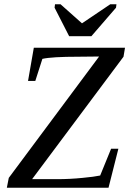

<svg xmlns="http://www.w3.org/2000/svg" viewBox="-20 -877 604 897"><path d="M443 -613 346 -612Q222 -612 178 -602L145 -499H111L138 -654H564L557 -612L130 -40H248Q306 -40 366 -46Q420 -51 448 -57L499 -182H533L487 0H12L21 -46ZM263 -857 363 -768 495 -857H524L522 -841L407 -708H303L235 -841L237 -857Z"/></svg>

Font: Libra Serif Modern
Style: Italic
Weight: 400
Italic angle: -12°
Designer: Stefan Peev, Context Ltd
Foundry: Stefan Peev, Context Ltd
Version: Version 1.000